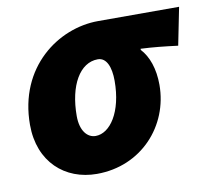

<svg xmlns="http://www.w3.org/2000/svg" viewBox="-63 -571 722 654"><g transform="rotate(-10 298.0 -244.0)"><path d="M222 12C376 12 484 -108 484 -250C484 -306 468 -350 442 -378V-382C486 -380 522 -376 570 -370L596 -500H316C178 -500 26 -392 26 -192C26 -63 112 12 222 12ZM240 -116C212 -116 188 -142 188 -194C188 -300 230 -372 292 -372C322 -372 336 -338 336 -290C336 -182 290 -116 240 -116Z"/></g></svg>

Font: Source Sans Pro Black
Style: Italic
Weight: 900
Italic angle: -11°
Designer: Paul D. Hunt
Foundry: Adobe Systems Incorporated
Version: Version 3.006;hotconv 1.0.111;makeotfexe 2.5.65597